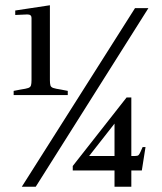

<svg xmlns="http://www.w3.org/2000/svg" viewBox="-20 -711 617 731"><path d="M416 0V-257L440 -271L313 -109L305 -117H493Q504 -117 507.5 -120.5Q511 -124 515 -133L523 -151H534L520 -62H257V-79L462 -340H480V0ZM32 -349V-365L58 -370Q79 -373 87.5 -376Q96 -379 98 -386Q100 -393 100 -406V-643Q100 -656 84 -656L38 -654V-671L170 -691V-406Q170 -393 172 -386Q174 -379 183 -376Q192 -373 212 -370L238 -365V-349ZM494 -680H545L116 0H63Z"/></svg>

Font: Ibarra Real Nova Medium
Style: Regular
Weight: 500
Designer: Jose Maria Ribagorda & Octavio Pardo
Foundry: Jose Maria Ribagorda
Version: Version 2.000